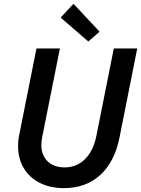

<svg xmlns="http://www.w3.org/2000/svg" viewBox="-20 -972 735 1000"><path d="M74.2 -210.9Q74.2 -241.2 80.6 -271.5L169.9 -719.7H292L199.2 -254.9Q195.3 -236.8 195.3 -216.3Q195.3 -180.2 210.7 -153.8Q226.1 -127.4 253.4 -113.8Q280.8 -100.1 316.4 -100.1Q379.9 -100.1 423.3 -143.8Q466.8 -187.5 481.9 -263.7L572.8 -719.7H694.8L602.5 -256.3Q577.6 -130.4 502.9 -61.3Q428.2 7.8 312 7.8Q241.7 7.8 187.7 -19.3Q133.8 -46.4 104 -95.9Q74.2 -145.5 74.2 -210.9ZM295.9 -880.4 362.8 -952.1 498.5 -807.1 439.9 -755.9Z"/></svg>

Font: Reddit Sans Chocolate SemiBold
Style: Italic
Weight: 600
Italic angle: -11.25°
Designer: Stephen Hutchings
Version: Version 1.013